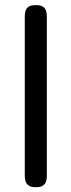

<svg xmlns="http://www.w3.org/2000/svg" viewBox="-20 -602 287 771"><path d="M123.2 149.8Q105.2 149.8 96 143.6Q86.8 137.5 83.1 127.4Q79.5 117.2 79.5 105V-537.8Q79.5 -550 83.1 -560.1Q86.8 -570.2 96.4 -575.9Q106 -581.5 124.2 -581.5Q142.5 -581.5 152 -575.4Q161.5 -569.2 164.8 -559.5Q168 -549.8 168 -536.8V106Q168 118.2 164.4 128Q160.8 137.8 151.5 143.8Q142.2 149.8 123.2 149.8Z"/></svg>

Font: Fredoka Light
Style: Regular
Weight: 300
Designer: Ben Nathan
Foundry: Milena B. Brandão, Ben Nathan
Version: Version 2.001